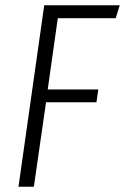

<svg xmlns="http://www.w3.org/2000/svg" viewBox="-20 -705 472 725"><path d="M432.1 -685.1 417 -636.2H198.2L160.2 -367.2H351.1L344.2 -318.8H153.8L107.9 0H49.8L147 -685.1Z"/></svg>

Font: Fira Sans Compressed Light
Style: Italic
Weight: 300
Width: 3
Italic angle: -8°
Designer: Carrois Corporate & Edenspiekermann AG
Foundry: Carrois Corporate GbR & Edenspiekermann AG
Version: Version 4.203;PS 004.203;hotconv 1.0.88;makeotf.lib2.5.64775